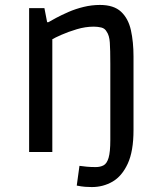

<svg xmlns="http://www.w3.org/2000/svg" viewBox="-20 -616 646 778"><path d="M98 0V-583H160L171 -526H176Q186 -532 207.5 -543.5Q229 -555 257.5 -567.5Q286 -580 319 -588Q352 -596 385 -596Q441 -596 470.5 -568.5Q500 -541 510.5 -493.5Q521 -446 521 -387V-89Q521 -3 497.5 47.5Q474 98 436 120Q398 142 352 142Q340 142 325.5 141Q311 140 291 136L302 56Q316 58 332 59.5Q348 61 368 61Q386 61 399.5 54Q413 47 420 23.5Q427 0 427 -48V-358Q427 -414 425 -443.5Q423 -473 412 -488Q405 -501 390.5 -504.5Q376 -508 360 -508Q326 -508 291 -497.5Q256 -487 229 -475Q202 -463 192 -457V0Z"/></svg>

Font: Ruda Medium
Style: Regular
Weight: 500
Version: Version 2.001